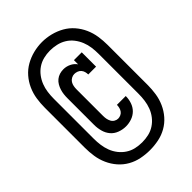

<svg xmlns="http://www.w3.org/2000/svg" viewBox="-219 -811 938 938"><g transform="rotate(-45 250.0 -341.5)"><path d="M249 -133Q227 -133 205.5 -141Q184 -149 170 -165.5Q156 -182 150 -204Q144 -226 144 -248V-432Q144 -446 145.5 -459Q147 -472 151 -485Q155 -498 162 -510Q169 -522 179.5 -530.5Q190 -539 203 -543Q216 -547 230 -547Q250 -547 268.5 -538Q287 -529 298 -513V-542H352V-443H298Q298 -452 295.5 -461.5Q293 -471 286.5 -478.5Q280 -486 270.5 -489.5Q261 -493 251 -493Q241 -493 231 -487.5Q221 -482 215.5 -473Q210 -464 208 -453.5Q206 -443 206 -432V-248Q206 -237 208 -227Q210 -217 215 -207.5Q220 -198 229.5 -192.5Q239 -187 249 -187Q258 -187 267 -191Q276 -195 281.5 -202.5Q287 -210 289.5 -219.5Q292 -229 292 -238Q292 -238 292 -238Q292 -238 292 -239H353Q353 -238 353 -238Q353 -238 353 -238Q353 -217 346 -196.5Q339 -176 324.5 -161.5Q310 -147 290 -140Q270 -133 249 -133ZM250 32Q220 32 190 26Q160 20 133.5 5Q107 -10 87 -33Q67 -56 54.5 -84Q42 -112 37.5 -142Q33 -172 33 -202V-478Q33 -508 37.5 -538Q42 -568 54.5 -596Q67 -624 87 -647Q107 -670 133.5 -685Q160 -700 190 -707.5Q220 -715 250 -715Q280 -715 310 -707.5Q340 -700 366.5 -685Q393 -670 413 -647Q433 -624 445.5 -596Q458 -568 462.5 -538Q467 -508 467 -478V-202Q467 -172 462.5 -142Q458 -112 445.5 -84Q433 -56 413 -33Q393 -10 366.5 5Q340 20 310 26Q280 32 250 32ZM250 -22Q273 -22 295 -27Q317 -32 336 -44.5Q355 -57 369 -75Q383 -93 391 -114Q399 -135 402 -157.5Q405 -180 405 -202V-478Q405 -501 402 -523.5Q399 -546 390.5 -567Q382 -588 368 -606Q354 -624 334.5 -636Q315 -648 292.5 -653Q270 -658 248 -658Q225 -658 203 -652.5Q181 -647 162.5 -634.5Q144 -622 130.5 -604Q117 -586 109 -565.5Q101 -545 98 -522.5Q95 -500 95 -478V-202Q95 -180 98 -157.5Q101 -135 109 -114Q117 -93 131 -75Q145 -57 164 -44.5Q183 -32 205 -27Q227 -22 250 -22Z"/></g></svg>

Font: Iosevka Slab Semibold
Style: Regular
Weight: 600
Monospace: yes
Designer: Belleve Invis
Foundry: Belleve Invis
Version: Version 11.1.1; ttfautohint (v1.8.3)